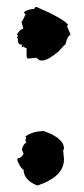

<svg xmlns="http://www.w3.org/2000/svg" viewBox="-20 -513 246 564"><path d="M86.9 -492.7Q165 -459 179.7 -440.9L176.8 -436Q187 -413.6 187 -410.2Q179.2 -410.2 171.9 -381.8Q168.9 -381.8 151.4 -361.3Q120.1 -335.4 104.5 -335.4H97.2L86.9 -343.3L61 -340.8L58.1 -345.7V-371.6Q54.2 -371.6 47.9 -376.5Q47.9 -374 45.4 -374L43 -379.4Q45.4 -379.4 45.4 -381.8Q32.7 -381.8 32.7 -392.1V-399.9Q29.8 -399.9 29.8 -402.3Q32.7 -407.2 32.7 -410.2Q29.8 -410.2 29.8 -412.6Q40.5 -428.2 47.9 -428.2V-430.7Q47.9 -432.6 43 -448.7Q45.4 -448.7 55.7 -472.2Q50.8 -472.2 50.8 -477.1Q57.6 -484.9 81.5 -487.3Q82.5 -492.7 86.9 -492.7ZM108.9 -127.9Q168 -107.4 168 -76.2L165.5 -71.3L168 -45.4Q168 5.9 90.8 31.7H88.4Q49.3 15.1 49.3 -14.6Q41.5 -17.1 31.2 -40.5V-47.9Q41.5 -47.9 49.3 -61L44.4 -73.7Q47.9 -89.4 57.1 -94.2Q54.7 -99.6 54.7 -102.1Q57.1 -107.4 57.1 -109.9Q54.7 -109.9 54.7 -112.3Q77.1 -127.9 108.9 -127.9Z"/></svg>

Font: Mister Brush
Style: Regular
Weight: 400
Designer: GGBotNet
Foundry: GGBotNet
Version: 1.00